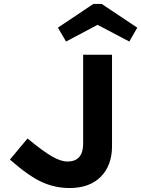

<svg xmlns="http://www.w3.org/2000/svg" viewBox="-20 -930 710 965"><path d="M271 -791 449.2 -910.2H491.2L669.9 -791L629.9 -721.2L470.2 -805.2L312 -721.2ZM329.1 15.1Q256.8 15.1 190.7 -14.9Q124.5 -44.9 29.8 -127.9L118.2 -233.9Q197.3 -168.9 241.7 -143.6Q286.1 -118.2 318.8 -118.2Q397.9 -118.2 397.9 -208V-654.8H543V-194.8Q543 -99.1 486.8 -42Q430.7 15.1 329.1 15.1Z"/></svg>

Font: IntelOne Mono Bold
Style: Regular
Weight: 700
Designer: Fred Shallcrass
Foundry: Frere-Jones Type LLC
Version: Version 1.200;hotconv 1.1.0;makeotfexe 2.6.0;FJTRelease1.2